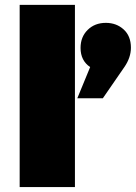

<svg xmlns="http://www.w3.org/2000/svg" viewBox="-20 -762 553 782"><path d="M60.1 0V-742.2H285.2V0ZM294.9 -361.8 347.2 -488.8Q308.1 -515.1 308.1 -566.9Q308.1 -611.8 337.2 -640.4Q366.2 -668.9 411.1 -668.9Q454.1 -668.9 483.6 -642.1Q513.2 -615.2 513.2 -567.9Q513.2 -526.9 485.8 -487.8L398.9 -361.8Z"/></svg>

Font: Trueno Black
Style: Regular
Weight: 900
Designer: Julieta Ulanovsky
Foundry: Julieta Ulanovsky
Version: Version 3.001b | FøM Fix